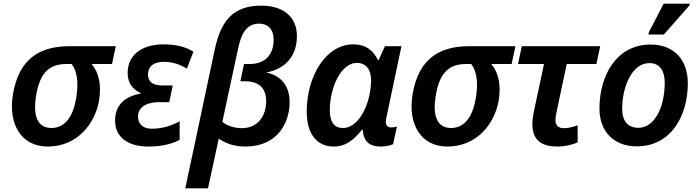

<svg xmlns="http://www.w3.org/2000/svg" viewBox="-20 -796 3848 1056"><path d="M242 10C406 10 503 -116 525 -244C538 -326 526 -394 484 -444H596L617 -542H364C203 -542 84 -477 51 -276C24 -112 98 10 242 10ZM263 -92C182 -92 162 -165 178 -266C199 -403 257 -444 347 -444H374C405 -402 413 -341 399 -257C384 -163 342 -92 263 -92Z M796 10C872 10 928 -5 968 -27V-129C927 -107 879 -88 814 -88C766 -88 739 -115 739 -154C739 -209 790 -234 852 -234H911L930 -326H872C822 -326 794 -346 794 -385C794 -435 830 -456 882 -456C932 -456 972 -440 1008 -419L1044 -512C1001 -538 949 -552 879 -552C778 -552 682 -508 682 -393C682 -337 714 -302 753 -285V-281C671 -266 613 -223 613 -132C613 -43 682 10 796 10Z M999 240H1124L1183 -33C1213 -14 1256 10 1329 10C1511 10 1573 -126 1573 -235C1573 -329 1519 -383 1444 -397C1551 -418 1613 -488 1613 -598C1613 -704 1537 -765 1417 -765C1262 -765 1195 -682 1161 -523ZM1309 -91C1271 -91 1226 -105 1203 -126L1290 -531C1309 -620 1341 -666 1406 -666C1454 -666 1485 -634 1485 -578C1485 -499 1442 -444 1354 -444H1322L1302 -349H1328C1405 -349 1444 -311 1444 -238C1443 -160 1400 -91 1309 -91Z M1815 10C1891 10 1937 -40 1971 -83H1975C1980 -8 2022 10 2076 10C2097 10 2128 4 2142 -3L2163 -100C2153 -97 2142 -95 2133 -95C2111 -95 2102 -106 2102 -127C2102 -136 2104 -146 2107 -158L2188 -542H2097L2063 -466H2059C2032 -518 1993 -552 1923 -552C1772 -552 1667 -377 1667 -182C1667 -52 1729 10 1815 10ZM1867 -92C1819 -92 1794 -123 1794 -191C1794 -313 1855 -450 1942 -450C1995 -450 2021 -411 2021 -354C2021 -322 2015 -281 2005 -245C1980 -159 1928 -92 1867 -92Z M2440 10C2604 10 2701 -116 2723 -244C2736 -326 2724 -394 2682 -444H2794L2815 -542H2562C2401 -542 2282 -477 2249 -276C2222 -112 2296 10 2440 10ZM2461 -92C2380 -92 2360 -165 2376 -266C2397 -403 2455 -444 2545 -444H2572C2603 -402 2611 -341 2597 -257C2582 -163 2540 -92 2461 -92Z M3044 10C3089 10 3132 -1 3157 -13V-107C3128 -97 3107 -91 3081 -91C3051 -91 3035 -107 3035 -134C3035 -146 3037 -163 3041 -180L3097 -444H3260L3281 -542H2850L2829 -444H2972L2916 -181C2911 -157 2908 -131 2908 -113C2908 -21 2964 10 3044 10Z M3546 -606H3631L3772 -766L3774 -776H3630L3549 -619ZM3482 9C3673 9 3763 -162 3763 -338C3763 -471 3684 -551 3558 -551C3371 -551 3277 -381 3277 -199C3277 -70 3359 9 3482 9ZM3491 -93C3433 -93 3402 -130 3402 -198C3402 -316 3454 -449 3552 -449C3614 -449 3636 -399 3636 -342C3636 -202 3578 -93 3491 -93Z"/></svg>

Font: Noto Sans SemiBold
Style: Italic
Weight: 600
Italic angle: -12°
Designer: Monotype Design Team
Foundry: Monotype Imaging Inc.
Version: Version 2.013